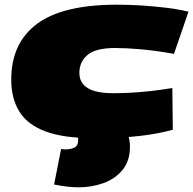

<svg xmlns="http://www.w3.org/2000/svg" viewBox="-20 -580 825 820"><path d="M378 10Q252 10 175 -18.5Q98 -47 63 -103Q28 -159 28 -240Q28 -396 138 -478Q248 -560 480 -560Q531 -560 586 -556.5Q641 -553 693 -546.5Q745 -540 785 -530L723 -350Q644 -364 581.5 -369.5Q519 -375 472 -375Q389 -375 354 -345.5Q319 -316 319 -269Q319 -182 462 -182Q501 -182 538 -184Q575 -186 618 -190.5Q661 -195 716 -204L718 -26Q664 -11 605 -3Q546 5 487.5 7.5Q429 10 378 10ZM211 208 241 56Q243 57 251 57.5Q259 58 261 58Q281 58 297.5 50.5Q314 43 314 17Q314 3 302 -10H525Q530 3 532.5 17.5Q535 32 535 47Q535 107 503.5 145.5Q472 184 422 202Q372 220 316 220Q271 220 211 208Z"/></svg>

Font: Georama ExtraExtended Black
Style: Italic
Weight: 900
Width: 8
Italic angle: -9°
Designer: Jean-Baptiste Levee
Foundry: Production Type
Version: Version 1.000